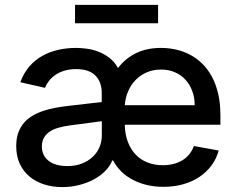

<svg xmlns="http://www.w3.org/2000/svg" viewBox="-20 -747 961 779"><path d="M643.1 11Q607.6 11 576 3.6Q544.4 -3.9 518.3 -17.8Q492.2 -31.6 472.1 -51.3Q452.1 -71 438.9 -95.9H435.4Q426.5 -73.2 407 -53.3Q387.4 -33.4 360.6 -19Q333.8 -4.6 301.1 3.7Q268.5 12.1 233 12.1Q192.8 12.1 158.6 1.1Q124.3 -9.9 99.3 -31.1Q74.2 -52.2 60 -83.1Q45.8 -114 45.8 -154.1Q45.8 -185 54.2 -208.3Q62.5 -231.5 77.2 -248.6Q92 -265.6 111.9 -277.3Q131.7 -289.1 155 -296.9Q178.3 -304.7 203.8 -309.5Q229.4 -314.3 255 -317.1L392.8 -333.1V-369Q392.8 -415.1 366.7 -440.9Q340.6 -466.6 289.1 -466.6Q262.4 -466.6 241.5 -460.2Q220.5 -453.8 204.9 -443.2Q189.3 -432.5 178.8 -418.9Q168.3 -405.2 162.3 -390.6L62.5 -413.4Q76 -450.6 98.9 -477.1Q121.8 -503.6 151.5 -520.2Q181.1 -536.9 216.1 -544.7Q251.1 -552.6 288.4 -552.6Q308.6 -552.6 332.4 -549.4Q356.2 -546.2 379.4 -537.3Q402.7 -528.4 423.7 -512.4Q444.6 -496.4 458.8 -470.9Q489 -510.7 532.5 -531.6Q576 -552.6 632.5 -552.6Q663.4 -552.6 693.4 -546Q723.4 -539.4 750.2 -525.4Q777 -511.4 799.7 -489.5Q822.4 -467.7 839.1 -437.1Q855.8 -406.6 865.1 -367.2Q874.3 -327.8 874.3 -278.4V-240.8H486.2Q487.2 -201.3 498.9 -170.8Q510.7 -140.3 530.9 -119.3Q551.1 -98.4 579.2 -87.5Q607.2 -76.7 641 -76.7Q686.4 -76.7 719.3 -96.2Q752.1 -115.8 766.7 -154.5L867.2 -136.4Q858.3 -103 838.2 -75.8Q818.2 -48.7 789.2 -29.3Q760.3 -9.9 723.4 0.5Q686.4 11 643.1 11ZM769.9 -320.3Q769.9 -351.6 759.9 -378Q750 -404.5 732.2 -423.8Q714.5 -443.2 689.3 -454Q664.1 -464.8 633.2 -464.8Q600.9 -464.8 574.6 -453.1Q548.3 -441.4 529.3 -421.5Q510.3 -401.6 499.3 -375.4Q488.3 -349.1 486.5 -320.3ZM253.2 -73.2Q286.2 -73.2 312.3 -83.5Q338.4 -93.8 356.4 -110.8Q374.3 -127.8 383.7 -150.2Q393.1 -172.6 393.1 -196.7V-255.3L261.7 -237.9Q238.6 -234.7 218.2 -229Q197.8 -223.4 182.7 -213.6Q167.6 -203.8 158.7 -188.9Q149.9 -174 149.9 -152.7Q149.9 -133.2 157.5 -118.3Q165.1 -103.3 179 -93.2Q192.8 -83.1 211.8 -78.1Q230.8 -73.2 253.2 -73.2ZM621.4 -652.7H284.4V-727.3H621.4Z"/></svg>

Font: Linik Sans Medium
Style: Regular
Weight: 500
Designer: Rasmus Andersson (font), Cristiano Sobral (main changes)
Foundry: rsms
Version: Version 3.018;June 1, 2022;FontCreator 14.0.0.2814 64-bit; t